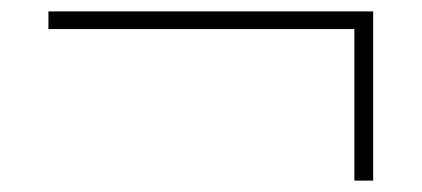

<svg xmlns="http://www.w3.org/2000/svg" viewBox="-20 -414 740 337"><path d="M65 -363V-394H635V-363ZM602 -97V-394H635V-97Z"/></svg>

Font: BioRhyme SemiExpanded ExtraLight
Style: Regular
Weight: 250
Width: 6
Designer: Aoife Mooney
Foundry: Aoife Mooney Type
Version: Version 1.600;gftools[0.9.33]